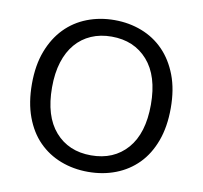

<svg xmlns="http://www.w3.org/2000/svg" viewBox="-73 -699 835 790"><g transform="rotate(10 344.5 -304.0)"><path d="M634 -304Q634 -226 612 -166.5Q590 -107 551 -67.5Q512 -28 459 -7.5Q406 13 344 13Q282 13 229 -7.5Q176 -28 137 -67.5Q98 -107 76 -166.5Q54 -226 54 -304Q54 -382 76.5 -441Q99 -500 138 -540Q177 -580 230 -600.5Q283 -621 344 -621Q405 -621 458 -600.5Q511 -580 550 -540Q589 -500 611.5 -441Q634 -382 634 -304ZM551 -304Q551 -424 494.5 -488Q438 -552 344 -552Q297 -552 259 -535.5Q221 -519 194 -487.5Q167 -456 152.5 -410Q138 -364 138 -304Q138 -184 194 -120Q250 -56 344 -56Q439 -56 495 -120Q551 -184 551 -304Z"/></g></svg>

Font: Baloo Da 2
Style: Regular
Weight: 400
Designer: Noopur Datye, Sulekha Rajkumar and Ek Type
Foundry: Ek Type
Version: Version 1.640;hotconv 1.0.111;makeotfexe 2.5.65597; ttfautoh